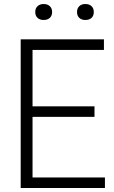

<svg xmlns="http://www.w3.org/2000/svg" viewBox="-20 -936 569 956"><path d="M142 -52.5H502.5V0H83V-740H497.5V-687.5H142V-406.5H450.5V-354H142ZM155.5 -876Q155.5 -894.5 167 -905.2Q178.5 -916 197.5 -916Q216.5 -916 228 -905.2Q239.5 -894.5 239.5 -876Q239.5 -857.5 228 -847Q216.5 -836.5 197.5 -836.5Q178.5 -836.5 167 -847Q155.5 -857.5 155.5 -876ZM363.5 -876Q363.5 -894.5 374.8 -905.2Q386 -916 405 -916Q424.5 -916 435.8 -905.2Q447 -894.5 447 -876Q447 -857.5 435.8 -847Q424.5 -836.5 405 -836.5Q386 -836.5 374.8 -847Q363.5 -857.5 363.5 -876Z"/></svg>

Font: Encode Sans Semi Condensed Light
Style: Regular
Weight: 300
Width: 4
Designer: Multiple Designers
Foundry: Impallari Type
Version: Version 2.000